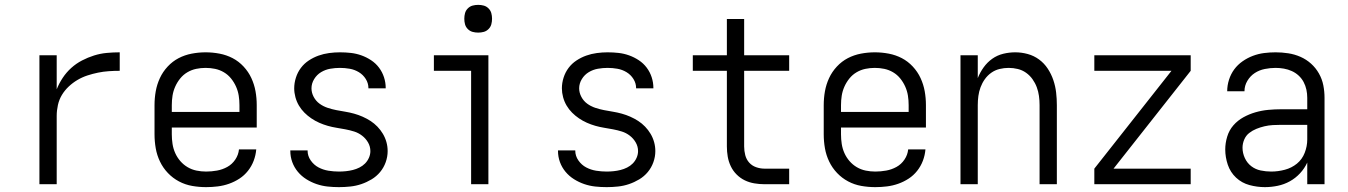

<svg xmlns="http://www.w3.org/2000/svg" viewBox="-20 -757 5540 789"><path d="M142 0V-530H213V-390Q223 -415 238 -437.5Q253 -460 273 -478Q293 -496 317 -508.5Q341 -521 366.5 -529Q392 -537 418.5 -539.5Q445 -542 472 -542V-466Q450 -466 427.5 -464.5Q405 -463 383 -458.5Q361 -454 339.5 -447Q318 -440 298.5 -428.5Q279 -417 262.5 -401.5Q246 -386 234.5 -367Q223 -348 218 -325.5Q213 -303 213 -281V0Z M827 12Q798 12 769.5 7Q741 2 715.5 -11.5Q690 -25 670 -46Q650 -67 637.5 -93Q625 -119 620 -147.5Q615 -176 615 -205V-325Q615 -354 620 -382Q625 -410 637 -436Q649 -462 669 -483.5Q689 -505 714 -518Q739 -531 767.5 -536.5Q796 -542 825 -542Q854 -542 882.5 -536.5Q911 -531 936 -518Q961 -505 981 -483.5Q1001 -462 1013 -436Q1025 -410 1030 -382Q1035 -354 1035 -325V-233H686V-205Q686 -185 689 -165.5Q692 -146 700 -128Q708 -110 721 -95Q734 -80 751 -70Q768 -60 787.5 -56Q807 -52 827 -52Q849 -52 871.5 -56Q894 -60 914 -71Q934 -82 947 -101.5Q960 -121 962 -143H1033Q1031 -119 1022.5 -96.5Q1014 -74 999 -55Q984 -36 964 -23Q944 -10 921.5 -2Q899 6 875 9Q851 12 827 12ZM686 -297H964V-325Q964 -345 961 -364Q958 -383 950 -401Q942 -419 929.5 -434.5Q917 -450 900 -460Q883 -470 864 -474Q845 -478 825 -478Q805 -478 786 -474Q767 -470 750 -460Q733 -450 720.5 -434.5Q708 -419 700 -401Q692 -383 689 -364Q686 -345 686 -325Z M1373 12Q1349 12 1326 9.5Q1303 7 1281 -0.5Q1259 -8 1239 -20.5Q1219 -33 1204 -51Q1189 -69 1181 -91Q1173 -113 1173 -137V-139H1244V-138Q1244 -116 1257 -97.5Q1270 -79 1289 -69Q1308 -59 1329.5 -55.5Q1351 -52 1373 -52Q1387 -52 1401.5 -53.5Q1416 -55 1430 -58.5Q1444 -62 1457 -68.5Q1470 -75 1480 -85Q1490 -95 1496 -108.5Q1502 -122 1502 -136Q1502 -155 1492.5 -171.5Q1483 -188 1468 -199.5Q1453 -211 1435.5 -216.5Q1418 -222 1399.5 -225.5Q1381 -229 1362.5 -232Q1344 -235 1326.5 -240Q1309 -245 1292 -252.5Q1275 -260 1259.5 -270.5Q1244 -281 1231 -294Q1218 -307 1208.5 -323Q1199 -339 1194 -357.5Q1189 -376 1189 -394Q1189 -416 1196 -438Q1203 -460 1216.5 -478Q1230 -496 1249 -508.5Q1268 -521 1289 -528.5Q1310 -536 1332.5 -539Q1355 -542 1377 -542Q1400 -542 1422 -539.5Q1444 -537 1465 -529.5Q1486 -522 1505 -509.5Q1524 -497 1537.5 -479Q1551 -461 1558 -439.5Q1565 -418 1565 -396V-394H1494V-395Q1494 -415 1483 -432.5Q1472 -450 1454.5 -460.5Q1437 -471 1417 -474.5Q1397 -478 1377 -478Q1357 -478 1337 -474.5Q1317 -471 1299.5 -460.5Q1282 -450 1271 -432Q1260 -414 1260 -394Q1260 -376 1269 -359Q1278 -342 1293 -331Q1308 -320 1326 -314Q1344 -308 1362 -304.5Q1380 -301 1398.5 -298Q1417 -295 1435 -290Q1453 -285 1470 -277.5Q1487 -270 1502.5 -260Q1518 -250 1531 -236.5Q1544 -223 1553.5 -207Q1563 -191 1568 -173Q1573 -155 1573 -136Q1573 -113 1565 -90.5Q1557 -68 1542 -50Q1527 -32 1507 -20Q1487 -8 1465 -0.5Q1443 7 1419.5 9.5Q1396 12 1373 12Z M1916 0V-466H1763V-530H1987V0ZM1945 -623Q1933 -623 1922 -626Q1911 -629 1902.5 -637.5Q1894 -646 1891 -657Q1888 -668 1888 -680Q1888 -692 1891 -703Q1894 -714 1902.5 -722.5Q1911 -731 1922 -734Q1933 -737 1945 -737Q1957 -737 1968 -734Q1979 -731 1987.5 -722.5Q1996 -714 1999 -703Q2002 -692 2002 -680Q2002 -668 1999 -657Q1996 -646 1987.5 -637.5Q1979 -629 1968 -626Q1957 -623 1945 -623Z M2473 12Q2449 12 2426 9.5Q2403 7 2381 -0.5Q2359 -8 2339 -20.5Q2319 -33 2304 -51Q2289 -69 2281 -91Q2273 -113 2273 -137V-139H2344V-138Q2344 -116 2357 -97.5Q2370 -79 2389 -69Q2408 -59 2429.5 -55.5Q2451 -52 2473 -52Q2487 -52 2501.5 -53.5Q2516 -55 2530 -58.5Q2544 -62 2557 -68.5Q2570 -75 2580 -85Q2590 -95 2596 -108.5Q2602 -122 2602 -136Q2602 -155 2592.5 -171.5Q2583 -188 2568 -199.5Q2553 -211 2535.5 -216.5Q2518 -222 2499.5 -225.5Q2481 -229 2462.5 -232Q2444 -235 2426.5 -240Q2409 -245 2392 -252.5Q2375 -260 2359.5 -270.5Q2344 -281 2331 -294Q2318 -307 2308.5 -323Q2299 -339 2294 -357.5Q2289 -376 2289 -394Q2289 -416 2296 -438Q2303 -460 2316.5 -478Q2330 -496 2349 -508.5Q2368 -521 2389 -528.5Q2410 -536 2432.5 -539Q2455 -542 2477 -542Q2500 -542 2522 -539.5Q2544 -537 2565 -529.5Q2586 -522 2605 -509.5Q2624 -497 2637.5 -479Q2651 -461 2658 -439.5Q2665 -418 2665 -396V-394H2594V-395Q2594 -415 2583 -432.5Q2572 -450 2554.5 -460.5Q2537 -471 2517 -474.5Q2497 -478 2477 -478Q2457 -478 2437 -474.5Q2417 -471 2399.5 -460.5Q2382 -450 2371 -432Q2360 -414 2360 -394Q2360 -376 2369 -359Q2378 -342 2393 -331Q2408 -320 2426 -314Q2444 -308 2462 -304.5Q2480 -301 2498.5 -298Q2517 -295 2535 -290Q2553 -285 2570 -277.5Q2587 -270 2602.5 -260Q2618 -250 2631 -236.5Q2644 -223 2653.5 -207Q2663 -191 2668 -173Q2673 -155 2673 -136Q2673 -113 2665 -90.5Q2657 -68 2642 -50Q2627 -32 2607 -20Q2587 -8 2565 -0.5Q2543 7 2519.5 9.5Q2496 12 2473 12Z M3223 0H3121Q3101 0 3080 -3.5Q3059 -7 3040.5 -16Q3022 -25 3007 -40Q2992 -55 2983 -74Q2974 -93 2970.5 -113.5Q2967 -134 2967 -155V-466H2827V-530H2967V-679H3038V-530H3223V-466H3038V-155Q3038 -137 3042.5 -119.5Q3047 -102 3058.5 -89Q3070 -76 3087 -70Q3104 -64 3121 -64H3223Z M3577 12Q3548 12 3519.5 7Q3491 2 3465.5 -11.5Q3440 -25 3420 -46Q3400 -67 3387.5 -93Q3375 -119 3370 -147.5Q3365 -176 3365 -205V-325Q3365 -354 3370 -382Q3375 -410 3387 -436Q3399 -462 3419 -483.5Q3439 -505 3464 -518Q3489 -531 3517.5 -536.5Q3546 -542 3575 -542Q3604 -542 3632.5 -536.5Q3661 -531 3686 -518Q3711 -505 3731 -483.5Q3751 -462 3763 -436Q3775 -410 3780 -382Q3785 -354 3785 -325V-233H3436V-205Q3436 -185 3439 -165.5Q3442 -146 3450 -128Q3458 -110 3471 -95Q3484 -80 3501 -70Q3518 -60 3537.5 -56Q3557 -52 3577 -52Q3599 -52 3621.5 -56Q3644 -60 3664 -71Q3684 -82 3697 -101.5Q3710 -121 3712 -143H3783Q3781 -119 3772.5 -96.5Q3764 -74 3749 -55Q3734 -36 3714 -23Q3694 -10 3671.5 -2Q3649 6 3625 9Q3601 12 3577 12ZM3436 -297H3714V-325Q3714 -345 3711 -364Q3708 -383 3700 -401Q3692 -419 3679.5 -434.5Q3667 -450 3650 -460Q3633 -470 3614 -474Q3595 -478 3575 -478Q3555 -478 3536 -474Q3517 -470 3500 -460Q3483 -450 3470.5 -434.5Q3458 -419 3450 -401Q3442 -383 3439 -364Q3436 -345 3436 -325Z M3927 0V-530H3998V-436Q4007 -459 4022 -480Q4037 -501 4057.5 -515.5Q4078 -530 4102.5 -536Q4127 -542 4152 -542Q4178 -542 4203.5 -535Q4229 -528 4250 -512.5Q4271 -497 4285.5 -475Q4300 -453 4308.5 -428Q4317 -403 4320 -377Q4323 -351 4323 -325V0H4252V-325Q4252 -344 4249.5 -362.5Q4247 -381 4240.5 -398.5Q4234 -416 4223 -431.5Q4212 -447 4196.5 -458Q4181 -469 4162.5 -473.5Q4144 -478 4125 -478Q4106 -478 4087.5 -473.5Q4069 -469 4053.5 -458Q4038 -447 4027 -431.5Q4016 -416 4009.5 -398.5Q4003 -381 4000.5 -362.5Q3998 -344 3998 -325V0Z M4477 0V-64L4794 -466H4477V-530H4873V-466L4556 -64H4873V0Z M5178 12Q5146 12 5114.5 3.5Q5083 -5 5059.5 -27Q5036 -49 5025.5 -80Q5015 -111 5015 -143Q5015 -169 5023 -195.5Q5031 -222 5048.5 -242Q5066 -262 5089.5 -275Q5113 -288 5139 -295.5Q5165 -303 5191.5 -305.5Q5218 -308 5245 -308H5352V-355Q5352 -372 5348.5 -388.5Q5345 -405 5337 -420Q5329 -435 5316.5 -446.5Q5304 -458 5288.5 -465Q5273 -472 5256 -475Q5239 -478 5222 -478Q5200 -478 5177.5 -473.5Q5155 -469 5136.5 -457Q5118 -445 5106 -425Q5094 -405 5094 -382H5023Q5023 -406 5030.5 -429.5Q5038 -453 5052 -472Q5066 -491 5086 -505Q5106 -519 5128.5 -527.5Q5151 -536 5174.5 -539Q5198 -542 5222 -542Q5248 -542 5274 -538Q5300 -534 5324 -523.5Q5348 -513 5367.5 -495.5Q5387 -478 5400 -455Q5413 -432 5418 -406.5Q5423 -381 5423 -355V0H5352V-89Q5341 -65 5322.5 -45Q5304 -25 5280.5 -12Q5257 1 5230.5 6.5Q5204 12 5178 12ZM5204 -52Q5232 -52 5260 -59.5Q5288 -67 5309.5 -84.5Q5331 -102 5341.5 -129Q5352 -156 5352 -184V-244H5245Q5228 -244 5210.5 -243Q5193 -242 5176 -238Q5159 -234 5143 -227.5Q5127 -221 5113.5 -210.5Q5100 -200 5093 -183.5Q5086 -167 5086 -150Q5086 -128 5095.5 -107.5Q5105 -87 5122 -74Q5139 -61 5160.5 -56.5Q5182 -52 5204 -52Z"/></svg>

Font: Lode Term
Style: Regular
Weight: 400
Monospace: yes
Designer: Belleve Invis
Foundry: Belleve Invis
Version: Version 29.2.0